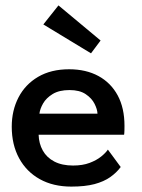

<svg xmlns="http://www.w3.org/2000/svg" viewBox="-20 -679 524 711"><path d="M123 -180Q124 -147.5 138.5 -121.5Q153 -95.5 181.2 -80.8Q209.5 -66 250.5 -66Q286 -66 311.8 -75.8Q337.5 -85.5 354.5 -99.2Q371.5 -113 379.5 -125L427 -60.5Q411.5 -39.5 388 -23Q364.5 -6.5 329.8 2.8Q295 12 244 12Q177 12 127.5 -15.5Q78 -43 50.8 -93Q23.5 -143 23.5 -210Q23.5 -270 48.5 -318.2Q73.5 -366.5 121.2 -394.5Q169 -422.5 236 -422.5Q298.5 -422.5 344.5 -397.5Q390.5 -372.5 415.8 -325.8Q441 -279 441 -213Q441 -209 440.8 -196.5Q440.5 -184 439.5 -180ZM341 -258Q340.5 -274 330.2 -294.5Q320 -315 297.5 -330.2Q275 -345.5 237.5 -345.5Q199 -345.5 175 -330.8Q151 -316 139.5 -295.8Q128 -275.5 126 -258ZM317 -481.5 140.5 -588.5 196.5 -659 352.5 -529Z"/></svg>

Font: League Spartan Medium
Style: Regular
Weight: 500
Foundry: The League of Moveable Type
Version: Version 2.002